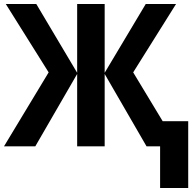

<svg xmlns="http://www.w3.org/2000/svg" viewBox="-23 -734 981 963"><path d="M860 -714 645 -371 793 -126H921V209H780V0H712L502 -363V0H364V-363L154 0H-3L221 -371L6 -714H159L364 -369V-714H502V-369L708 -714Z"/></svg>

Font: Noto Sans SemiCondensed
Style: Bold
Weight: 700
Width: 4
Designer: Monotype Design Team
Foundry: Monotype Imaging Inc.
Version: Version 2.013; ttfautohint (v1.8.4.7-5d5b)